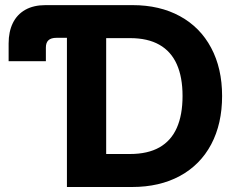

<svg xmlns="http://www.w3.org/2000/svg" viewBox="-20 -748 937 768"><path d="M318.6 0V-132H499.8Q571.1 -132 617.8 -158.5Q664.5 -185.1 687.3 -236.7Q710.2 -288.3 710.2 -364.1Q710.2 -439.6 687.1 -491.1Q664 -542.7 617.3 -569.1Q570.7 -595.5 500.2 -595.5H315.2V-727.5H510.2Q618.9 -727.5 699.9 -683.2Q780.9 -638.9 824.6 -556.7Q868.4 -474.6 868.4 -364.1Q868.4 -253.1 824.9 -170.8Q781.3 -88.6 699.9 -44.3Q618.5 0 508 0ZM404.7 0H247.7V-727.5H404.7ZM14.5 -574.4Q14.5 -621.1 31.3 -655.7Q48.2 -690.2 81.3 -708.9Q114.5 -727.5 161.9 -727.5H247.7V-596.7H205.9Q184.3 -596.7 173.9 -587.1Q163.5 -577.5 163.5 -557.8V-503.3H14.5Z"/></svg>

Font: Intratopia Thin
Style: Regular
Weight: 100
Designer: Rasmus Andersson
Foundry: rsms
Version: Version 3.000;Glyphs 3.2.3 (3260)